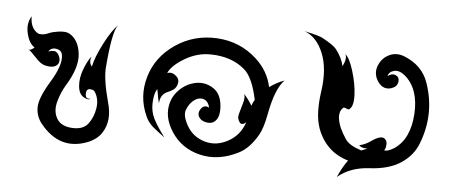

<svg xmlns="http://www.w3.org/2000/svg" viewBox="-41 -561 1642 686"><g transform="rotate(5 780.0 -217.5)"><path d="M50 -440Q50 -395 80 -380Q96 -377 110.5 -383Q125 -389 130 -390Q172 -400 190 -390Q223 -371 229 -321.5Q235 -272 192 -203Q177 -178 168 -146Q159 -114 170 -90Q183 -59 225 -55.5Q267 -52 285.5 -76Q304 -100 309 -133Q314 -166 298 -191Q294 -197 286 -198Q268 -202 267 -184Q265 -161 285 -165Q278 -158 260.5 -168Q243 -178 240.5 -206.5Q238 -235 249.5 -266Q261 -297 275 -315Q268 -292 280 -280Q287 -314 312.5 -363.5Q338 -413 360 -435Q340 -409 330 -280Q327 -238 348 -160Q368 -93 338 -48Q323 -24 289 -10Q191 28 120 -60Q99 -86 99.5 -119Q100 -152 137.5 -213.5Q175 -275 170 -310Q168 -326 155 -330Q132 -338 120 -320Q141 -327 149.5 -320Q158 -313 161.5 -301Q165 -289 160 -280Q148 -260 110 -270Q96 -274 76 -296Q56 -318 50 -320Q60 -320 70 -330Q50 -342 41.5 -377.5Q33 -413 50 -440Z M847 -130Q835 -118 825 -125Q813 -140 818 -157Q823 -174 829.5 -197Q836 -220 830 -230Q845 -215 860 -190Q863 -201 870 -212Q853 -294 820 -320Q773 -359 700 -360Q651 -361 606 -334Q561 -307 550 -280Q569 -288 587 -268Q595 -258 591 -244Q587 -230 577.5 -223.5Q568 -217 558 -213Q532 -203 530 -170Q528 -174 520 -220Q511 -209 508 -180Q505 -151 513.5 -126Q522 -101 560 -50Q544 -62 539 -66Q534 -70 527.5 -75Q521 -80 518.5 -82Q516 -84 512 -88Q497 -103 490 -120Q459 -188 480 -260.5Q501 -333 567.5 -378.5Q634 -424 717 -419.5Q800 -415 860 -360Q905 -319 917 -262Q944 -281 970 -290Q938 -258 921 -167Q911 -114 897 -90Q868 -39 830 -20Q759 16 692 0Q625 -16 589 -71.5Q553 -127 570 -180Q577 -203 596.5 -222.5Q616 -242 640 -250Q684 -265 720 -240Q747 -221 750 -177.5Q753 -134 730 -120Q719 -114 704 -117Q689 -120 682 -128Q668 -143 679.5 -161.5Q691 -180 710 -170Q703 -199 680 -200Q665 -201 650.5 -188.5Q636 -176 628 -155Q620 -134 641 -97.5Q662 -61 704 -48.5Q746 -36 788.5 -59Q831 -82 847 -130Z M1026 -472Q1082 -460 1093 -453Q1133 -431 1143 -418Q1165 -390 1172 -359Q1187 -390 1178 -403Q1193 -393 1207.5 -346.5Q1222 -300 1223.5 -259.5Q1225 -219 1209 -208Q1206 -206 1198 -210Q1190 -214 1187 -211Q1164 -190 1185 -139Q1193 -121 1207 -100Q1221 -79 1265 -65Q1275 -70 1286 -73Q1281 -74 1272 -75Q1263 -76 1256 -83Q1278 -88 1296 -101Q1333 -127 1346 -113Q1354 -106 1352.5 -91.5Q1351 -77 1346 -73Q1358 -69 1382 -84Q1437 -121 1442.5 -211.5Q1448 -302 1396 -346Q1375 -363 1357 -358.5Q1339 -354 1335 -338Q1356 -353 1371 -339Q1376 -334 1376 -325Q1376 -316 1371 -308.5Q1366 -301 1353.5 -296.5Q1341 -292 1328.5 -295.5Q1316 -299 1305.5 -313Q1295 -327 1293 -344Q1291 -361 1300.5 -379.5Q1310 -398 1326 -408Q1356 -427 1390 -413Q1454 -387 1475 -328Q1514 -218 1471 -108Q1454 -64 1411.5 -36Q1369 -8 1300 -4.5Q1231 -1 1186 37Q1203 -1 1221 -25Q1140 -49 1110 -130Q1092 -180 1104 -262.5Q1116 -345 1093 -400.5Q1070 -456 1026 -472Z"/></g></svg>

Font: SOV_mook
Style: Book
Weight: 400
Version: Version 1.00